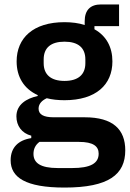

<svg xmlns="http://www.w3.org/2000/svg" viewBox="-20 -634 585 866"><path d="M545 44C545 -50 490 -105 362 -105H222C176 -105 154 -118 154 -144C154 -167 171 -182 191 -191C214 -185 241 -182 271 -182C413 -182 487 -252 487 -357C487 -421 460 -472 406 -502V-516H517V-614H436C388 -614 362 -589 362 -538V-521C336 -530 303 -534 271 -534C130 -534 55 -463 55 -357C55 -288 87 -234 150 -205V-201C100 -190 54 -163 54 -109C54 -67 78 -33 121 -22V-11C63 -2 28 31 28 89C28 166 95 212 271 212C471 212 545 153 545 44ZM425 59C425 103 388 124 305 124H241C161 124 131 100 131 60C131 39 139 20 158 6H336C401 6 425 26 425 59ZM271 -269C210 -269 177 -297 177 -349V-366C177 -419 210 -446 271 -446C332 -446 365 -419 365 -366V-349C365 -297 332 -269 271 -269Z"/></svg>

Font: IBM Plex Devanagari Medium
Style: Regular
Weight: 600
Designer: Mike Abbink, Paul van der Laan, Pieter van Rosmalen, Erin McLaughlin
Foundry: Bold Monday
Version: Version 1.0